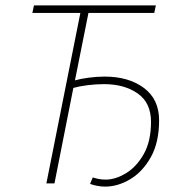

<svg xmlns="http://www.w3.org/2000/svg" viewBox="-20 -680 690 712"><path d="M370 12Q354 12 339.5 9Q325 6 314 2L324 -22Q333 -19 345 -16.5Q357 -14 372 -14Q408 -14 447 -37.5Q486 -61 513 -108.5Q540 -156 540 -228Q540 -299 490.5 -333.5Q441 -368 366 -368Q335 -368 304 -364Q273 -360 252 -354L182 0H152L278 -632H100L106 -660H558L552 -632H308L258 -382Q279 -388 309.5 -392Q340 -396 368 -396Q457 -396 513.5 -354Q570 -312 570 -234Q570 -152 539.5 -97.5Q509 -43 463 -15.5Q417 12 370 12Z"/></svg>

Font: Source Sans 3
Style: Italic
Weight: 200
Italic angle: -11°
Designer: Paul D. Hunt
Foundry: Adobe
Version: Version 3.046;hotconv 1.0.118;makeotfexe 2.5.65603